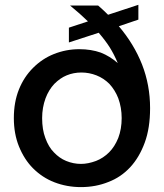

<svg xmlns="http://www.w3.org/2000/svg" viewBox="-20 -763 676 792"><path d="M342.8 -674.8Q338.9 -678.7 308.1 -707L269 -740.2H384.8Q406.2 -721.7 425.8 -702.1L550.8 -743.2V-682.1L470.2 -654.8Q532.7 -581.1 565.9 -497.1Q599.1 -412.1 599.1 -316.9Q599.1 -234.4 577.1 -174.8Q554.7 -113.8 517.1 -73.2Q478.5 -31.7 426.8 -12.2Q374.5 8.8 314 8.8Q255.9 8.8 204.1 -11.2Q154.8 -30.3 116.2 -68.8Q80.1 -105 58.1 -159.2Q37.1 -211.4 37.1 -275.9Q37.1 -341.8 58.1 -394Q78.6 -445.3 116.2 -482.9Q154.3 -521 202.1 -540Q252.4 -560.1 307.1 -560.1Q356 -560.1 396 -545.9Q433.1 -531.2 465.8 -502.9Q450.7 -538.6 433.1 -566.9Q416 -594.2 387.2 -627.9L264.2 -587.9V-648.9ZM153.8 -275.9Q153.8 -228.5 167 -193.8Q180.7 -156.2 202.1 -134.8Q224.6 -110.8 252.9 -99.1Q282.7 -86.9 314 -86.9Q343.3 -86.9 376 -99.1Q406.2 -110.8 430.2 -134.8Q453.1 -157.7 467.8 -193.8Q481.9 -231 481.9 -275.9Q481.9 -319.3 467.8 -357.9Q454.6 -391.6 431.2 -417Q407.7 -440.4 377.9 -452.1Q347.7 -463.9 315.9 -463.9Q283.2 -463.9 254.9 -452.1Q228.5 -441.4 204.1 -417Q181.2 -392.6 168 -357.9Q153.8 -319.3 153.8 -275.9Z"/></svg>

Font: PoppinsZ Medium
Style: Regular
Weight: 500
Designer: Ninad Kale (Devanagari), Jonny Pinhorn (Latin)
Foundry: Indian Type Foundry
Version: Version 3.002;FEAKit 1.0